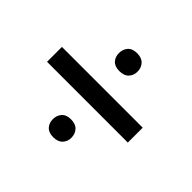

<svg xmlns="http://www.w3.org/2000/svg" viewBox="-124 -747 819 819"><g transform="rotate(45 285.5 -337.5)"><path d="M522 -293H34.7V-382.8H522ZM225.1 -536.1Q225.1 -559.6 239 -575.2Q252.9 -590.8 280.8 -590.8Q308.6 -590.8 323 -575.2Q337.4 -559.6 337.4 -536.1Q337.4 -513.2 323 -498Q308.6 -482.9 280.8 -482.9Q252.9 -482.9 239 -498Q225.1 -513.2 225.1 -536.1ZM225.1 -137.2Q225.1 -160.6 239 -176.3Q252.9 -191.9 280.8 -191.9Q308.6 -191.9 323 -176.3Q337.4 -160.6 337.4 -137.2Q337.4 -114.7 323 -99.4Q308.6 -84 280.8 -84Q252.9 -84 239 -99.4Q225.1 -114.7 225.1 -137.2Z"/></g></svg>

Font: RobotoDraft
Style: Regular
Weight: 400
Version: Version 2.001101; 2014